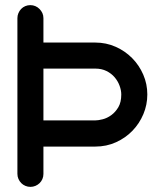

<svg xmlns="http://www.w3.org/2000/svg" viewBox="-20 -729 643 749"><path d="M149.4 -50.3Q149.4 -40 145.5 -30.8Q141.6 -21.5 134.5 -14.6Q127.4 -7.8 118.2 -3.9Q108.9 0 98.6 0Q88.4 0 79.1 -3.9Q69.8 -7.8 63 -14.6Q56.2 -21.5 52 -30.8Q47.9 -40 47.9 -50.8V-658.2Q47.9 -668.5 51.8 -677.7Q55.7 -687 62.5 -694.1Q69.3 -701.2 78.6 -705.1Q87.9 -709 98.1 -709Q108.9 -709 117.9 -705.1Q127 -701.2 134 -694.1Q141.1 -687 145.3 -678Q149.4 -668.9 149.4 -658.2V-563H351.6Q394 -563 430.9 -546.6Q467.8 -530.3 495.4 -502.4Q522.9 -474.6 538.8 -438Q554.7 -401.4 554.7 -360.4Q554.7 -320.3 539.3 -283.7Q523.9 -247.1 496.8 -219Q469.7 -190.9 432.6 -174.1Q395.5 -157.2 351.6 -157.2H149.4V-50.8ZM149.4 -259.3H351.6Q363.3 -259.3 380.6 -263.7Q397.9 -268.1 414.1 -279.8Q430.2 -291.5 441.7 -310.8Q453.1 -330.1 453.1 -360.4Q453.1 -376.5 446.5 -394.5Q439.9 -412.6 427.2 -427.5Q414.6 -442.4 395.5 -451.9Q376.5 -461.4 351.6 -461.4H149.4Z"/></svg>

Font: TGL 0-17
Style: Regular
Weight: 400
Designer: Peter Wiegel
Foundry: Peter Wiegel
Version: Version 1.003 2010